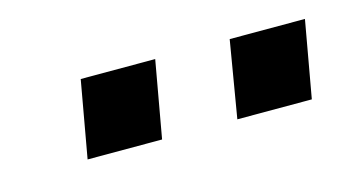

<svg xmlns="http://www.w3.org/2000/svg" viewBox="-31 -793 438 244"><g transform="rotate(-15 188.0 -671.5)"><path d="M63 -621 81 -722H179L161 -621ZM260 -621 277 -722H376L358 -621Z"/></g></svg>

Font: Archivo SemiBold Medium
Style: Italic
Weight: 500
Italic angle: -10°
Version: Version 2.001